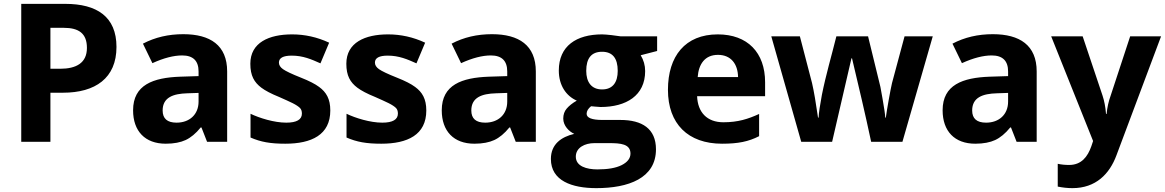

<svg xmlns="http://www.w3.org/2000/svg" viewBox="-20 -734 6031 994"><path d="M430 -486C430 -408 375 -378 291 -378H241V-590H310C388 -590 430 -561 430 -486ZM318 -714H90V0H241V-254H306C473 -254 583 -329 583 -491C583 -648 481 -714 318 -714Z M929 -557C852 -557 783 -541 720 -508L769 -407C828 -434 880 -447 923 -447C980 -447 1008 -419 1008 -364V-340L913 -337C773 -332 669 -295 669 -163C669 -55 731 10 838 10C881 10 915 3 941 -9C967 -21 994 -43 1019 -74H1023L1052 0H1156V-364C1156 -500 1068 -557 929 -557ZM894 -99C846 -99 822 -120 822 -162C822 -230 877 -249 950 -251L1008 -253V-208C1008 -141 961 -99 894 -99Z M1639 -406 1684 -513C1622 -542 1558 -556 1492 -556C1373 -556 1276 -514 1276 -404C1276 -342 1296 -308 1333 -280C1353 -265 1383 -249 1425 -232C1454 -219 1477 -209 1495 -200C1513 -191 1526 -182 1533 -175C1540 -168 1543 -158 1543 -146C1543 -115 1516 -99 1462 -99C1399 -99 1323 -123 1277 -145V-22C1330 1 1379 10 1457 10C1593 10 1690 -36 1690 -162C1690 -222 1669 -257 1632 -284C1612 -299 1581 -315 1538 -332C1490 -351 1459 -366 1445 -376C1431 -386 1424 -397 1424 -410C1424 -434 1446 -446 1490 -446C1549 -446 1592 -427 1639 -406Z M2136 -406 2181 -513C2119 -542 2055 -556 1989 -556C1870 -556 1773 -514 1773 -404C1773 -342 1793 -308 1830 -280C1850 -265 1880 -249 1922 -232C1951 -219 1974 -209 1992 -200C2010 -191 2023 -182 2030 -175C2037 -168 2040 -158 2040 -146C2040 -115 2013 -99 1959 -99C1896 -99 1820 -123 1774 -145V-22C1827 1 1876 10 1954 10C2090 10 2187 -36 2187 -162C2187 -222 2166 -257 2129 -284C2109 -299 2078 -315 2035 -332C1987 -351 1956 -366 1942 -376C1928 -386 1921 -397 1921 -410C1921 -434 1943 -446 1987 -446C2046 -446 2089 -427 2136 -406Z M2527 -557C2450 -557 2381 -541 2318 -508L2367 -407C2426 -434 2478 -447 2521 -447C2578 -447 2606 -419 2606 -364V-340L2511 -337C2371 -332 2267 -295 2267 -163C2267 -55 2329 10 2436 10C2479 10 2513 3 2539 -9C2565 -21 2592 -43 2617 -74H2621L2650 0H2754V-364C2754 -500 2666 -557 2527 -557ZM2492 -99C2444 -99 2420 -120 2420 -162C2420 -230 2475 -249 2548 -251L2606 -253V-208C2606 -141 2559 -99 2492 -99Z M3097 -556C2964 -556 2873 -496 2873 -369C2873 -292 2911 -237 2966 -213C2943 -200 2926 -186 2914 -172C2902 -158 2896 -141 2896 -120C2896 -83 2926 -53 2953 -41C2885 -25 2832 13 2832 89C2832 202 2941 240 3067 240C3233 240 3376 189 3376 39C3376 -68 3304 -113 3192 -113H3099C3044 -113 3017 -124 3017 -145C3017 -159 3025 -172 3040 -184L3062 -182L3089 -180C3222 -180 3320 -239 3320 -366C3320 -396 3312 -423 3297 -448L3382 -470V-546H3192C3176 -549 3118 -556 3097 -556ZM3057 7H3134C3192 7 3244 11 3244 61C3244 86 3228 106 3198 121C3168 136 3126 143 3073 143C3017 143 2961 127 2961 77C2961 30 3008 7 3057 7ZM3097 -271C3041 -271 3015 -310 3015 -367C3015 -433 3042 -466 3097 -466C3151 -466 3178 -433 3178 -367C3178 -310 3154 -271 3097 -271Z M3801 -335H3592C3597 -402 3629 -450 3697 -450C3764 -450 3800 -403 3801 -335ZM3910 -29V-144C3853 -118 3801 -101 3725 -101C3640 -101 3592 -153 3589 -236H3941V-308C3941 -462 3850 -556 3696 -556C3527 -556 3438 -443 3438 -269C3438 -93 3542 10 3718 10C3802 10 3855 -1 3910 -29Z M4490 0H4652L4809 -546H4663L4598 -304C4591 -276 4570 -158 4566 -125H4563C4563 -134 4561 -147 4559 -162C4553 -201 4545 -247 4538 -284L4474 -546H4310C4285 -445 4256 -348 4235 -243C4225 -189 4219 -150 4218 -125H4215C4204 -201 4194 -261 4184 -304L4121 -546H3973L4128 0H4288L4388 -432H4391C4425 -289 4459 -146 4490 0Z M5120 -557C5043 -557 4974 -541 4911 -508L4960 -407C5019 -434 5071 -447 5114 -447C5171 -447 5199 -419 5199 -364V-340L5104 -337C4964 -332 4860 -295 4860 -163C4860 -55 4922 10 5029 10C5072 10 5106 3 5132 -9C5158 -21 5185 -43 5210 -74H5214L5243 0H5347V-364C5347 -500 5259 -557 5120 -557ZM5085 -99C5037 -99 5013 -120 5013 -162C5013 -230 5068 -249 5141 -251L5199 -253V-208C5199 -141 5152 -99 5085 -99Z M5422 -546 5639 -4 5630 23C5611 77 5579 120 5515 120C5494 120 5474 118 5456 114V232C5481 237 5506 240 5532 240C5653 240 5724 167 5760 70L5991 -546H5831L5730 -239C5719 -209 5712 -177 5709 -144H5706C5703 -181 5697 -212 5688 -239L5585 -546Z"/></svg>

Font: Passageway
Style: Regular
Weight: 700
Foundry: Ascender Corporation
Version: Version 1.11